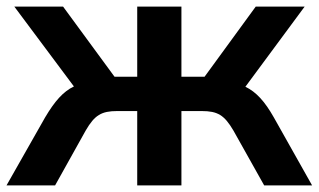

<svg xmlns="http://www.w3.org/2000/svg" viewBox="-30 -559 961 579"><path d="M136.2 0 228.5 -165.5C255.4 -211.9 275.9 -224.1 323.7 -224.1H383.8V0H517.1V-224.1H578.1C626.5 -224.1 646.5 -211.9 673.8 -165.5L766.6 0H911.1L795.4 -205.6C768.6 -252.9 742.7 -281.7 710 -297.4L888.7 -539.1H741.2L586.9 -327.6H517.1V-539.1H383.8V-327.6H315.4L160.2 -539.1H13.2L192.9 -298.3C160.2 -282.7 134.8 -253.4 106.4 -205.6L-10.3 0Z"/></svg>

Font: Winston SemiBold
Style: Regular
Weight: 600
Designer: Vernon Adams, Kim Jin-seong, David Berlow, Cristiano Sobral
Foundry: The Winston Project Authors
Version: Version 3.004